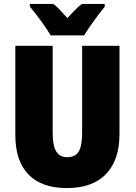

<svg xmlns="http://www.w3.org/2000/svg" viewBox="-20 -947 691 977"><path d="M588 -264Q588 -133 519.5 -61.5Q451 10 320 10Q192 10 125 -59Q58 -128 58 -260V-714H248V-271Q248 -206 266 -176.5Q284 -147 322 -147Q363 -147 380.5 -176Q398 -205 398 -272V-714H588ZM513 -913Q489 -884 457.5 -840.5Q426 -797 408 -767H238Q221 -796 188 -841.5Q155 -887 132 -913V-927H251Q271 -913 299 -881Q313 -865 323 -855Q329 -861 352.5 -886.5Q376 -912 397 -927H513Z"/></svg>

Font: Noto Sans Display Black Narrow
Style: Regular
Weight: 900
Width: 4
Designer: Monotype Design team
Foundry: Monotype Imaging Inc.
Version: Version 1.000